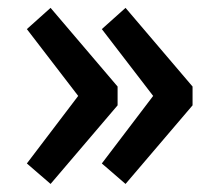

<svg xmlns="http://www.w3.org/2000/svg" viewBox="-20 -509 540 481"><path d="M106.7 -48.2 47.3 -99.5 175.9 -268.7 47.3 -436.1 106.7 -489.3 274.6 -292.2V-245.1ZM294.5 -48.2 235.1 -99.5 363.7 -268.7 235.1 -436.1 294.5 -489.3 462.4 -292.2V-245.1Z"/></svg>

Font: Reddit Sans
Style: Regular
Weight: 400
Designer: Stephen Hutchings
Foundry: Reddit
Version: Version 1.014